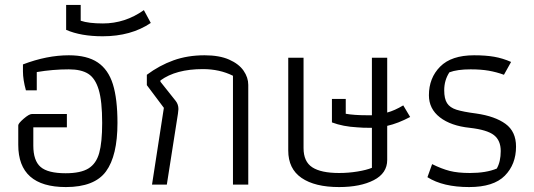

<svg xmlns="http://www.w3.org/2000/svg" viewBox="-20 -748 2165 778"><path d="M54 -161V-240Q54 -248 76 -267Q98 -286 109 -286H251V-232H115V-158Q115 -97 144.5 -71.5Q174 -46 246 -46Q307 -46 338.5 -65.5Q370 -85 382 -128Q394 -171 394 -250Q394 -338 380 -384.5Q366 -431 337.5 -449Q309 -467 259 -467Q194 -467 129 -456V-382H85Q73 -425 73 -459V-487Q170 -524 259 -524Q333 -524 376 -495Q419 -466 437.5 -406.5Q456 -347 456 -250Q456 -117 409.5 -53.5Q363 10 247 10Q54 10 54 -161Z M248 -627V-728H307V-664Q339 -653 397 -653Q487 -653 563 -707L591 -655Q511 -601 396 -601Q308 -601 248 -627Z M644 -311 575 -403V-445Q626 -483 683 -503.5Q740 -524 809 -524Q869 -524 908.5 -506.5Q948 -489 967 -461.5Q986 -434 986 -404V0H924V-441Q870 -468 802 -468Q693 -468 630 -422V-417L692 -339Q703 -325 703 -306Q703 -301 701 -287L656 0H596Z M1148 -138V-514H1210V-148Q1210 -93 1245.5 -70Q1281 -47 1354 -47Q1392 -47 1428.5 -53Q1465 -59 1487 -68V-230Q1447 -230 1428 -232Q1370 -235 1325 -252V-347H1381V-287Q1415 -281 1466 -281H1487V-514H1549V-292Q1579 -300 1614 -321L1642 -274Q1593 -248 1549 -238V-100Q1549 -46 1494.5 -18Q1440 10 1354 10Q1256 10 1202 -27Q1148 -64 1148 -138Z M1712 -30 1731 -83Q1769 -64 1802 -55.5Q1835 -47 1884 -47Q1950 -47 1993 -65Q2009 -93 2009 -136Q2009 -179 1981.5 -200.5Q1954 -222 1884 -230Q1807 -238 1762.5 -272.5Q1718 -307 1718 -362Q1718 -432 1763.5 -478Q1809 -524 1901 -524Q1948 -524 1982.5 -518Q2017 -512 2051 -497L2022 -445Q1992 -456 1960.5 -461.5Q1929 -467 1887 -467Q1833 -467 1801 -455Q1780 -423 1780 -382Q1780 -348 1791.5 -330Q1803 -312 1829.5 -303.5Q1856 -295 1910 -288Q1986 -277 2028.5 -246Q2071 -215 2071 -154Q2071 -82 2025.5 -36Q1980 10 1881 10Q1775 10 1712 -30Z"/></svg>

Font: Athiti
Style: Regular
Weight: 400
Designer: CadsonDemak Team
Foundry: CadsonDemak
Version: Version 1.033